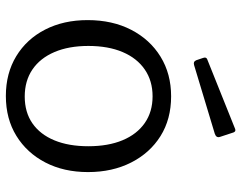

<svg xmlns="http://www.w3.org/2000/svg" viewBox="-102 -692 804 639"><g transform="rotate(90 299.5 -372.0)"><path d="M299 10Q223.5 10 166.5 -24.6Q109.4 -59.3 77.9 -120.8Q46.4 -182.3 46.4 -262Q46.4 -344.6 78.7 -407.1Q110.9 -469.6 168.1 -504.8Q225.3 -540 300 -540Q376 -540 432.4 -504.7Q488.7 -469.4 520.4 -406.9Q552.2 -344.4 552.2 -263.4Q552.2 -183 520.3 -121.5Q488.4 -60 431.6 -25Q374.8 10 299 10ZM300.7 -52.8Q353.1 -52.8 390 -78.4Q427 -104.1 446.6 -151.6Q466.2 -199.1 466.2 -264.6Q466.2 -330.6 446.2 -378.5Q426.2 -426.3 388.9 -452.3Q351.6 -478.3 300 -478.3Q248.6 -478.3 210.8 -452.3Q173 -426.3 152.7 -378.5Q132.4 -330.6 132.4 -264.6Q132.4 -199.5 152.7 -151.8Q173 -104.1 210.8 -78.4Q248.6 -52.8 300.7 -52.8ZM420.3 -747.6 435 -702.9Q439.3 -690.3 424.7 -685.4L196 -616.4Q189.5 -614.8 186.1 -616.4Q182.6 -617.9 180 -623.6L172.3 -646.3Q168.5 -657 176.7 -660.1L408.7 -753.1Q416.9 -756.2 420.3 -747.6Z"/></g></svg>

Font: Libre Franklin Thin
Style: Regular
Weight: 100
Designer: Pablo Impallari, Rodrigo Fuenzalida, Nhung Nguyen
Foundry: Impallari Type
Version: Version 3.000